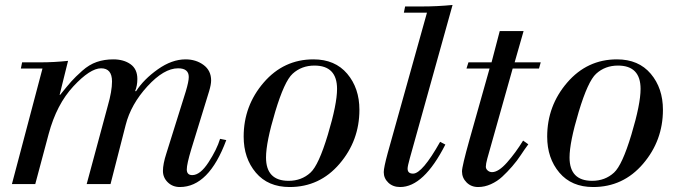

<svg xmlns="http://www.w3.org/2000/svg" viewBox="-20 -741 2743 773"><path d="M28 0 151 -465H64L69 -490H142Q198 -490 254 -496L220 -359H222Q251 -395 267 -413Q283 -431 311 -456Q339 -481 369.5 -491.5Q400 -502 436 -502Q478 -502 505.5 -482.5Q533 -463 533 -423Q533 -396 524 -374H528Q559 -422 615.5 -462Q672 -502 727 -502Q769 -502 799.5 -479.5Q830 -457 830 -417Q830 -401 822 -374L750 -140Q732 -80 732 -59Q732 -36 754 -36Q786 -36 819.5 -87.5Q853 -139 866 -182L891 -177Q821 12 704 12Q675 12 655.5 -7Q636 -26 636 -53Q636 -81 650 -124L728 -373Q740 -413 740 -431Q740 -466 697 -466Q640 -466 573.5 -393.5Q507 -321 486 -238L425 0H329L414 -315Q431 -374 431 -413Q431 -466 387 -466Q343 -466 275.5 -393.5Q208 -321 176 -202L122 0Z M1427 -299Q1427 -175 1347 -81.5Q1267 12 1146 12Q1059 12 1010 -46Q961 -104 961 -191Q961 -315 1041.5 -408.5Q1122 -502 1242 -502Q1329 -502 1378 -444Q1427 -386 1427 -299ZM1337 -383Q1337 -477 1246 -477Q1194 -477 1158 -444Q1125 -414 1088 -291Q1051 -168 1051 -107Q1051 -13 1142 -13Q1194 -13 1230 -46Q1263 -76 1300 -199Q1337 -322 1337 -383Z M1606 -690 1611 -715H1680Q1741 -715 1802 -721L1630 -104Q1621 -72 1621 -62Q1621 -42 1643 -42Q1680 -42 1752 -170L1773 -159Q1686 12 1591 12Q1562 12 1543.5 -5.5Q1525 -23 1525 -48Q1525 -66 1541 -125L1699 -690Z M1951 -465H1858L1866 -490H1959L1992 -616H2088L2052 -490H2157L2150 -465H2044L1942 -103Q1936 -81 1936 -70Q1936 -61 1943.5 -54.5Q1951 -48 1961 -48Q1987 -48 2021.5 -87Q2056 -126 2086 -175L2107 -160Q2092 -140 2077 -117Q2062 -94 2042 -71Q2022 -48 2002 -29.5Q1982 -11 1956.5 0.5Q1931 12 1905 12Q1877 12 1858.5 -6.5Q1840 -25 1840 -51Q1840 -71 1870 -178Z M2649 -299Q2649 -175 2569 -81.5Q2489 12 2368 12Q2281 12 2232 -46Q2183 -104 2183 -191Q2183 -315 2263.5 -408.5Q2344 -502 2464 -502Q2551 -502 2600 -444Q2649 -386 2649 -299ZM2559 -383Q2559 -477 2468 -477Q2416 -477 2380 -444Q2347 -414 2310 -291Q2273 -168 2273 -107Q2273 -13 2364 -13Q2416 -13 2452 -46Q2485 -76 2522 -199Q2559 -322 2559 -383Z"/></svg>

Font: Justus
Style: ItalicOldstyle
Weight: 400
Italic angle: -12°
Version: Version 001.001